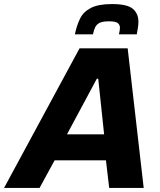

<svg xmlns="http://www.w3.org/2000/svg" viewBox="-63 -926 789 946"><path d="M-43 0 329 -688H566L645 0H475L459 -136H206L132 0ZM267 -264H450L421 -538H414ZM306 -757Q315 -801 331.5 -834.5Q348 -868 385 -887Q422 -906 489 -906Q564 -906 591.5 -882.5Q619 -859 619 -819Q619 -805 616.5 -789.5Q614 -774 611 -757H523Q525 -766 526.5 -774Q528 -782 528 -789Q528 -804 517 -812.5Q506 -821 474 -821Q442 -821 427 -813Q412 -805 405.5 -790.5Q399 -776 395 -757Z"/></svg>

Font: Saira
Style: Bold Italic
Weight: 700
Italic angle: -12°
Designer: Hector Gatti with collaboration of the Omnibus-Type team
Foundry: Omnibus-Type
Version: Version 1.100; ttfautohint (v1.8.3)